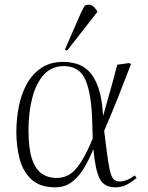

<svg xmlns="http://www.w3.org/2000/svg" viewBox="-20 -788 633 822"><path d="M216 14Q151 14 114.5 -20Q78 -54 64 -108Q50 -162 50 -223Q50 -278 60.5 -331.5Q71 -385 94.5 -428Q118 -471 156.5 -497Q195 -523 250 -523Q279 -523 307.5 -515Q336 -507 360 -483.5Q384 -460 400.5 -414.5Q417 -369 421 -294H422Q446 -377 459.5 -426.5Q473 -476 482 -511L533 -518L541 -514Q513 -441 485.5 -371.5Q458 -302 426 -228L436 -148Q443 -92 449.5 -62Q456 -32 465.5 -21.5Q475 -11 492 -11Q522 -11 557 -37L565 -26Q551 -14 527.5 0Q504 14 474 14Q425 14 406.5 -23.5Q388 -61 380 -148H379Q362 -106 340 -69Q318 -32 288 -9Q258 14 216 14ZM222 -26Q250 -26 274 -39Q298 -52 323 -88.5Q348 -125 377 -195L375 -263Q372 -384 346.5 -444.5Q321 -505 253 -505Q201 -505 167.5 -468Q134 -431 118 -368.5Q102 -306 102 -229Q102 -152 117 -107.5Q132 -63 159 -44.5Q186 -26 222 -26ZM267 -571 258 -576 326 -732Q335 -751 340 -759.5Q345 -768 360 -768Q371 -768 379 -761Q387 -754 396 -741V-736Z"/></svg>

Font: Display Extralight
Style: Italic
Weight: 200
Italic angle: -2°
Designer: Latin by Veronika Burian and Jose Scaglione. Greek by Irene Vlachou. Cyrillic by Vera Evstafieva
Foundry: TypeTogether
Version: Version 3.002